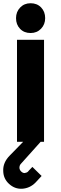

<svg xmlns="http://www.w3.org/2000/svg" viewBox="-23 -876 375 1186"><path d="M249 -630V0H228L106 136Q97 145 97 161Q98 174 108 183.5Q118 193 129 193Q143 191 150 184L155 178Q160 173 167 165.5Q174 158 177 155L234 211Q201 247 197 251Q162 287 113 290Q68 292 33 260Q-2 228 -3 181Q-6 128 38 84L120 0H82V-630ZM256 -764Q256 -725 230.5 -698.5Q205 -672 166 -672Q126 -672 101 -698Q76 -724 76 -764Q76 -803 101.5 -829.5Q127 -856 166 -856Q206 -856 231 -830Q256 -804 256 -764Z"/></svg>

Font: Sinkin Sans 700 Bold
Style: Bold
Weight: 700
Designer: Keith Bates
Foundry: K-Type
Version: Sinkin Sans (version 1.0)  by Keith Bates   •   © 2014   www